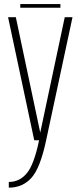

<svg xmlns="http://www.w3.org/2000/svg" viewBox="-20 -678 394 928"><path d="M145.5 0 19 -595H56.5L174.5 -37L293 -595H330.5L203 0Q174.5 134.5 131.8 181.8Q89 229 22.5 229V201.5Q74 201.5 109 160Q144 119.5 169 0ZM78 -640.5V-658.5H272V-640.5Z"/></svg>

Font: Anybody ExtraLight
Style: Regular
Weight: 200
Designer: Tyler Finck
Foundry: Etcetera Type Company
Version: Version 1.010; ttfautohint (v1.8.3) -l 8 -r 50 -G 200 -x 14 